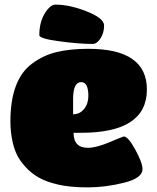

<svg xmlns="http://www.w3.org/2000/svg" viewBox="-20 -800 680 830"><path d="M298 -226Q298 -161 360 -161Q396 -161 454 -185.5Q512 -210 515 -210Q534 -210 565 -153Q596 -96 596 -69Q596 -30 516 -10Q436 10 359.5 10Q283 10 231.5 -2Q180 -14 147.5 -32.5Q115 -51 90.5 -78Q66 -105 54 -129.5Q42 -154 35 -184Q25 -228 25 -275Q25 -457 120 -526Q167 -561 225 -575Q283 -589 362 -589Q615 -589 615 -413Q615 -226 331 -226ZM296 -372V-306Q325 -306 343.5 -329Q362 -352 362 -385Q362 -445 331 -445Q296 -445 296 -372ZM220 -780Q281 -780 355.5 -750.5Q430 -721 430 -689.5Q430 -658 414.5 -634Q399 -610 380 -610Q323 -610 236.5 -621.5Q150 -633 150 -648Q150 -704 173.5 -742Q197 -780 220 -780Z"/></svg>

Font: Titan One
Style: Regular
Weight: 400
Designer: Rodrigo Fuenzalida
Foundry: Rodrigo Fuenzalida
Version: Version 1.001